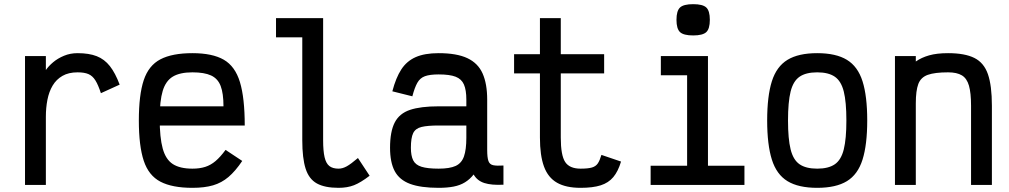

<svg xmlns="http://www.w3.org/2000/svg" viewBox="-20 -887 4840 921"><path d="M100 0V-618H200V-551Q213 -570 235 -588.5Q257 -607 287 -619.5Q317 -632 352 -632Q407 -632 444 -617.5Q481 -603 507 -570Q533 -537 554 -481L464 -440Q451 -480 437.5 -501.5Q424 -523 404.5 -531.5Q385 -540 352 -540Q309 -540 279.5 -523Q250 -506 232.5 -476.5Q215 -447 207.5 -408.5Q200 -370 200 -327V0Z M903 14Q806 14 749.5 -15.5Q693 -45 669.5 -116Q646 -187 646 -309Q646 -432 669.5 -502.5Q693 -573 749.5 -602.5Q806 -632 903 -632Q999 -632 1053.5 -600.5Q1108 -569 1131 -493Q1154 -417 1154 -285H675V-377H1052Q1052 -439 1038.5 -474.5Q1025 -510 992.5 -525Q960 -540 903 -540Q843 -540 809 -519.5Q775 -499 760.5 -451Q746 -403 746 -318Q746 -227 760.5 -174.5Q775 -122 809 -100Q843 -78 903 -78Q938 -78 964.5 -86.5Q991 -95 1014 -114.5Q1037 -134 1062 -168L1142 -115Q1109 -66 1076 -38Q1043 -10 1002 2Q961 14 903 14Z M1604 14Q1538 14 1500 -7Q1462 -28 1446 -78Q1430 -128 1430 -214V-708H1304V-800H1530V-214Q1530 -163 1537 -133Q1544 -103 1560 -90.5Q1576 -78 1604 -78Q1623 -78 1643 -89Q1663 -100 1697 -129L1753 -44Q1710 -11 1678 1.5Q1646 14 1604 14Z M2084 14Q1998 14 1947 -5Q1896 -24 1873.5 -66Q1851 -108 1851 -178Q1851 -256 1873.5 -299.5Q1896 -343 1947 -360Q1998 -377 2084 -377H2217V-409Q2217 -455 2205.5 -481.5Q2194 -508 2165.5 -519Q2137 -530 2084 -530Q2042 -530 2018.5 -521.5Q1995 -513 1982 -490Q1969 -467 1958 -425L1862 -449Q1879 -514 1905 -554Q1931 -594 1974 -613Q2017 -632 2084 -632Q2171 -632 2222 -608Q2273 -584 2295 -534.5Q2317 -485 2317 -409V-168Q2317 -131 2323 -114.5Q2329 -98 2346 -94.5Q2363 -91 2395 -93V-1Q2338 2 2303.5 -9Q2269 -20 2252 -50Q2234 -27 2210.5 -12.5Q2187 2 2156 8Q2125 14 2084 14ZM2084 -78Q2137 -78 2165.5 -91Q2194 -104 2205.5 -136.5Q2217 -169 2217 -226V-285H2084Q2031 -285 2002 -278Q1973 -271 1962 -248.5Q1951 -226 1951 -178Q1951 -140 1962 -118Q1973 -96 2002 -87Q2031 -78 2084 -78Z M2765 14Q2695 14 2652 -10.5Q2609 -35 2589.5 -88Q2570 -141 2570 -227V-535H2446V-627H2570V-800H2670V-627H2878V-535H2670V-227Q2670 -142 2691 -110Q2712 -78 2765 -78Q2801 -78 2819.5 -83.5Q2838 -89 2847.5 -103Q2857 -117 2865 -144L2959 -112Q2945 -65 2922 -37.5Q2899 -10 2861.5 2Q2824 14 2765 14Z M3276 0V-589L3339 -526H3150V-618H3376V0ZM3101 0V-92H3551V0ZM3305 -717Q3259 -717 3242 -733Q3225 -749 3225 -792Q3225 -835 3242 -851Q3259 -867 3305 -867Q3351 -867 3368 -851Q3385 -835 3385 -792Q3385 -749 3368 -733Q3351 -717 3305 -717Z M3900 14Q3810 14 3757.5 -18Q3705 -50 3682.5 -121.5Q3660 -193 3660 -309Q3660 -426 3682.5 -497Q3705 -568 3757.5 -600Q3810 -632 3900 -632Q3990 -632 4042.5 -600Q4095 -568 4117.5 -497Q4140 -426 4140 -309Q4140 -193 4117.5 -121.5Q4095 -50 4042.5 -18Q3990 14 3900 14ZM3900 -78Q3954 -78 3984.5 -99Q4015 -120 4027.5 -170.5Q4040 -221 4040 -309Q4040 -398 4027.5 -448Q4015 -498 3984.5 -519Q3954 -540 3900 -540Q3846 -540 3815.5 -519Q3785 -498 3772.5 -448Q3760 -398 3760 -309Q3760 -221 3772.5 -170.5Q3785 -120 3815.5 -99Q3846 -78 3900 -78Z M4273 0V-618H4373V-592Q4400 -611 4437 -621.5Q4474 -632 4528 -632Q4608 -632 4654 -609Q4700 -586 4719 -531Q4738 -476 4738 -380V0H4638V-380Q4638 -441 4628 -476Q4618 -511 4594 -525.5Q4570 -540 4528 -540Q4464 -540 4430.5 -528Q4397 -516 4385 -484Q4373 -452 4373 -391V0Z"/></svg>

Font: Victor Mono Thin
Style: Regular
Weight: 100
Monospace: yes
Designer: Rune Bjørnerås
Version: Version 1.561;gftools[0.9.30]